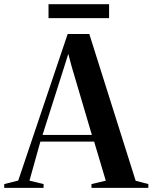

<svg xmlns="http://www.w3.org/2000/svg" viewBox="-60 -912 740 932"><path d="M28.5 -35.5 268.5 -747H373.5L598.5 -34.5L660 -18.5V0H384V-18.5L453.5 -35L397 -224.5H136L83 -35L151.5 -18.5V0H-39.5V-18.5ZM386 -257 288 -588.5 271.5 -650.5 252 -588.5 146.5 -257ZM469.5 -891.5V-824H175.5V-891.5Z"/></svg>

Font: Merriweather 144pt SemiBold
Style: Regular
Weight: 600
Version: Version 2.100